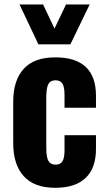

<svg xmlns="http://www.w3.org/2000/svg" viewBox="-20 -850 495 879"><path d="M155.8 -647 69.3 -829.6H177.2L229.5 -719.2L282.2 -829.6H390.6L302.2 -647ZM232.9 9.8Q136.7 9.8 88.6 -43.5Q40.5 -96.7 40.5 -194.3V-384.3Q40.5 -481.9 88.4 -534.7Q136.2 -587.4 232.9 -587.4Q419.4 -587.4 419.4 -411.6V-356.9H275.4V-415Q275.4 -452.6 265.6 -467.5Q255.9 -482.4 233.9 -482.4Q210.4 -482.4 201.2 -464.8Q191.9 -447.3 191.9 -401.4V-174.8Q191.9 -129.4 201.9 -112.8Q211.9 -96.2 234.4 -96.2Q256.8 -96.2 266.1 -111.8Q275.4 -127.4 275.4 -161.6V-231H419.4V-168Q419.4 -80.6 372.1 -35.4Q324.7 9.8 232.9 9.8Z"/></svg>

Font: Oswald
Style: DemiBold
Weight: 600
Designer: Vernon Adams
Foundry: Vernon Adams
Version: 3.0; ttfautohint (v0.95) -l 8 -r 50 -G 200 -x 0 -w "G" -W -c